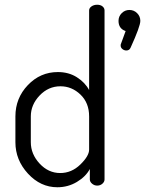

<svg xmlns="http://www.w3.org/2000/svg" viewBox="-20 -783 612 810"><path d="M572 -695Q572 -672 531 -582Q526 -570 513 -570Q504 -570 496.5 -576Q489 -582 489 -591Q489 -597 491 -600L510 -652Q480 -662 480 -695Q480 -714 493.5 -727.5Q507 -741 526 -741Q545 -741 558.5 -727.5Q572 -714 572 -695ZM421 -739V-26Q421 -16 412 -8Q403 0 390 0Q378 0 368.5 -8Q359 -16 359 -26V-70Q342 -38 304.5 -15.5Q267 7 222 7Q151 7 98 -50.5Q45 -108 45 -183V-292Q45 -369 97.5 -424Q150 -479 224 -479Q270 -479 304.5 -457Q339 -435 356 -403V-739Q356 -749 366 -756Q376 -763 390 -763Q404 -763 412.5 -756Q421 -749 421 -739ZM110 -292V-183Q110 -133 147 -93Q184 -53 234 -53Q282 -53 319 -89Q356 -125 356 -152V-292Q356 -349 319.5 -384Q283 -419 235 -419Q184 -419 147 -380Q110 -341 110 -292Z"/></svg>

Font: Dosis
Style: Book
Weight: 400
Designer: EdgarTolentino, PabloImpallari, IginoMarini
Foundry: EdgarTolentino, PabloImpallari, IginoMarini
Version: Version 1.007